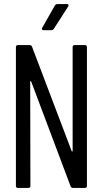

<svg xmlns="http://www.w3.org/2000/svg" viewBox="-20 -921 503 941"><path d="M58 -10V-690Q58 -700 68 -700H126Q134 -700 137 -692L331 -181Q332 -178 334 -178.5Q336 -179 336 -182V-690Q336 -700 346 -700H396Q406 -700 406 -690V-10Q406 0 396 0H337Q329 0 326 -8L133 -521Q132 -524 130 -523.5Q128 -523 128 -520L129 -10Q129 0 119 0H68Q58 0 58 -10ZM187 -785 249 -894Q254 -901 261 -901H308Q314 -901 315.5 -897.5Q317 -894 314 -889L244 -780Q239 -773 232 -773H194Q188 -773 186 -776.5Q184 -780 187 -785Z"/></svg>

Font: Barlow Condensed
Style: Regular
Weight: 400
Width: 3
Designer: Jeremy Tribby
Foundry: Tribby Type
Version: Version 1.500